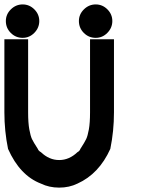

<svg xmlns="http://www.w3.org/2000/svg" viewBox="-20 -846 707 876"><path d="M416.7 -673.3Q385 -673.3 362.5 -695.8Q340 -718.3 340 -750Q340 -780.8 362.9 -803.3Q385.8 -825.8 416.7 -825.8Q447.5 -825.8 470 -803.3Q492.5 -780.8 492.5 -750Q492.5 -719.2 470 -696.2Q447.5 -673.3 416.7 -673.3ZM83.3 -673.3Q51.7 -673.3 29.2 -695.8Q6.7 -718.3 6.7 -750Q6.7 -780.8 29.6 -803.3Q52.5 -825.8 83.3 -825.8Q114.2 -825.8 136.7 -803.3Q159.2 -780.8 159.2 -750Q159.2 -719.2 136.7 -696.2Q114.2 -673.3 83.3 -673.3ZM333.3 -8.3Q295.8 10 250 10Q204.2 10 166.7 -8.3Q70.8 -45 16.7 -166.7Q0 -248.3 0 -333.3V-666.7H108.3V-333.3Q108.3 -285 113.8 -255.4Q119.2 -225.8 125.8 -211.7Q132.5 -197.5 152.5 -166.7Q155.8 -157.5 166.7 -151.7Q204.2 -115.8 250 -115.8Q295.8 -115.8 333.3 -151.7Q343.3 -156.7 346.7 -166.7Q366.7 -197.5 373.3 -211.7Q380 -225.8 385.4 -255.4Q390.8 -285 390.8 -333.3V-666.7H500V-333.3Q500 -248.3 483.3 -166.7Q431.7 -52.5 333.3 -8.3Z"/></svg>

Font: 0xA000-Mono
Style: Mono-Bold
Weight: 700
Version: Version 0.1